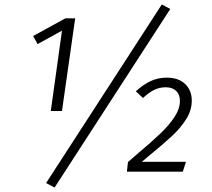

<svg xmlns="http://www.w3.org/2000/svg" viewBox="-20 -767 946 858"><path d="M257 -271H207L257 -630L148 -570L128 -606L272 -685H316ZM741 -727 224 71 186 51 703 -747ZM837 -317Q837 -275 812.5 -235.5Q788 -196 749.5 -160Q711 -124 640 -66L614 -44H811L797 0H547L552 -43L589 -75Q660 -135 698 -171.5Q736 -208 760 -244.5Q784 -281 784 -317Q784 -345 767 -361Q750 -377 720 -377Q692 -377 667.5 -364.5Q643 -352 619 -329L587 -359Q621 -390 654 -405Q687 -420 725 -420Q778 -420 807.5 -391.5Q837 -363 837 -317Z"/></svg>

Font: FiraGO Light
Style: Italic
Weight: 300
Italic angle: -8°
Designer: bBox Type GmbH
Foundry: bBox Type GmbH
Version: Version 1.001